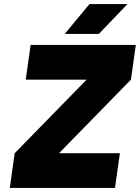

<svg xmlns="http://www.w3.org/2000/svg" viewBox="-20 -920 685 940"><path d="M297 -754H464L604 -900H418ZM28 0H543L567 -170H269L621 -530L645 -700H130L106 -530H404L52 -170Z"/></svg>

Font: Unageo
Style: Black-Italic
Weight: 900
Designer: Richard Sepsi
Foundry: Richard Sepsi
Version: Version 2.000